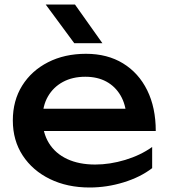

<svg xmlns="http://www.w3.org/2000/svg" viewBox="-20 -819 750 853"><path d="M378 14Q279 14 202 -23.5Q125 -61 81 -128Q37 -195 37 -284Q37 -372 78.5 -438.5Q120 -505 193.5 -542.5Q267 -580 362 -580Q457 -580 526.5 -537.5Q596 -495 634 -418Q672 -341 672 -237H139V-336H607L542 -299Q539 -355 515.5 -395Q492 -435 452.5 -456.5Q413 -478 359 -478Q302 -478 259.5 -455Q217 -432 193 -390.5Q169 -349 169 -292Q169 -229 197.5 -183Q226 -137 278.5 -112.5Q331 -88 403 -88Q468 -88 536 -108.5Q604 -129 656 -166V-72Q604 -32 529.5 -9Q455 14 378 14ZM313 -799 435 -627H310L183 -799Z"/></svg>

Font: Unbounded
Style: Regular
Weight: 400
Designer: Luke Prowse, Jean-Baptiste Morizot, Fátima Lázaro, Florian Runge
Foundry: NaN
Version: Version 1.701;gftools[0.9.28.dev5+ged2979d]